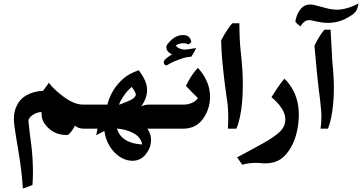

<svg xmlns="http://www.w3.org/2000/svg" viewBox="-20 -742 2087 1107"><path d="M518 0H464Q433 0 412 -17Q391 23 371 36Q297 40 248 -15Q223 -45 221 -69.5Q219 -94 219 -96Q194 -96 168 -79Q144 -62 144 -43Q144 -39 153 38Q159 82 159 83Q170 166 170 253Q170 291 167 325L112 345Q108 282 100.5 225.5Q93 169 80 92Q77 75 73 50Q69 25 64 -9Q60 -41 60 -56Q60 -99 76 -131Q96 -175 139 -196Q175 -215 229 -219L262 -265Q273 -249 292 -230.5Q311 -212 328 -199Q400 -139 458 -139H518Z M997 0H830Q851 30 851 66Q851 105 826 140Q795 185 744 185Q712 185 681.5 168.5Q651 152 627 122Q590 74 582 13Q562 22 535 38L542 0H509Q480 0 459.5 -20.5Q439 -41 439 -70Q439 -100 460.5 -119.5Q482 -139 509 -139H599Q618 -211 665 -263Q691 -292 717 -308Q743 -324 780 -337Q805 -303 816.5 -276.5Q828 -250 828 -223Q828 -175 794 -129Q815 -139 843 -139H997ZM740 -241Q710 -216 695 -191Q676 -166 666 -138L692 -148Q722 -159 740 -169Q763 -183 763 -197Q763 -208 740 -241ZM654 -1Q666 41 704 65Q741 88 800 91Q792 48 748 25Q709 4 654 -1Z M1083 -415Q1051 -414 1011 -398Q988 -391 967.5 -380Q947 -369 941 -365Q929 -365 925 -377L924 -383Q924 -393 937 -404Q950 -415 972 -429Q955 -436 947 -447Q939 -458 939 -469Q939 -478 945 -487Q959 -504 974 -517Q1003 -540 1034 -540Q1058 -540 1069.5 -528.5Q1081 -517 1083 -500L1069 -486Q1050 -493 1038 -493Q1015 -493 994 -481Q1000 -466 1025 -459Q1037 -456 1045 -456Q1048 -456 1066 -458L1111 -465Q1103 -445 1083 -415Z M1191 -182Q1191 -120 1156 -65Q1115 0 1034 0H987Q958 0 937.5 -20.5Q917 -41 917 -70Q917 -101 938.5 -120Q960 -139 987 -139H1042Q1064 -139 1087 -149Q1110 -159 1121 -176Q1108 -191 1093 -204L1052 -247Q1070 -283 1085 -305.5Q1100 -328 1120 -350Q1120 -353 1139.5 -328.5Q1159 -304 1175 -266.5Q1191 -229 1191 -182Z M1320 -608H1360Q1360 -595 1361 -553Q1362 -511 1365 -475L1370 -425Q1380 -335 1380 -254Q1380 -146 1364 -71Q1358 -42 1351.5 -23Q1345 -4 1343 0H1294Q1294 -5 1295 -21Q1296 -37 1296 -62Q1296 -97 1293 -134Q1291 -152 1287 -180Q1286 -185 1285 -191.5Q1284 -198 1283 -207Q1274 -269 1266 -347Q1259 -413 1257 -456Q1255 -499 1255 -509Q1272 -542 1290.5 -570Q1309 -598 1320 -608Z M1651 -252Q1703 -180 1703 -81Q1703 -35 1692 16Q1681 67 1656 110Q1631 153 1599 175Q1562 200 1508 200Q1495 200 1481 198L1456 197Q1411 197 1377 208L1347 165Q1348 164 1358 159.5Q1368 155 1391 142L1497 84Q1563 47 1594 17Q1625 -13 1625 -54Q1625 -94 1590 -137Q1574 -156 1561.5 -167.5Q1549 -179 1545 -181Q1584 -245 1619 -288Q1622 -286 1631 -277Q1640 -268 1651 -252Z M1851 -571H1886Q1887 -560 1888.5 -525Q1890 -490 1893 -444L1896 -387Q1905 -300 1905 -234Q1905 -142 1890 -67Q1884 -39 1878.5 -21.5Q1873 -4 1871 0H1828Q1829 -5 1831 -25.5Q1833 -46 1833 -71Q1833 -95 1830 -120Q1826 -167 1822 -195L1819 -215L1807 -326L1793 -478Q1807 -509 1824 -535Q1841 -561 1851 -571ZM2032 -677Q2031 -676 2022.5 -666.5Q2014 -657 1989 -643Q1934 -610 1868 -610Q1840 -610 1795 -620Q1775 -626 1762 -626Q1748 -626 1737 -618Q1726 -610 1720 -601.5Q1714 -593 1713 -590Q1707 -594 1696.5 -602.5Q1686 -611 1683 -618Q1683 -625 1690.5 -648.5Q1698 -672 1717 -694Q1736 -716 1769 -716Q1788 -716 1831 -703Q1887 -686 1922 -686Q1949 -686 1977 -694Q2005 -702 2023.5 -710.5Q2042 -719 2047 -722Q2046 -711 2040.5 -695.5Q2035 -680 2032 -677Z"/></svg>

Font: Mirza
Style: Bold
Weight: 700
Designer: Arabic design by Kourosh Beigpour, Latin design by Eduardo Tunni, engineering by Lasse Fister
Version: Version 1.0010g